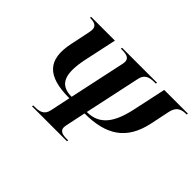

<svg xmlns="http://www.w3.org/2000/svg" viewBox="-127 -1010 1305 1305"><g transform="rotate(45 526.0 -357.0)"><path d="M267 0H603L605 -10H592C547 -10 512 -18 523 -71L554 -218C764 -218 881 -297 922 -488L952 -632C966 -695 1005 -704 1050 -704L1052 -714H824L774 -481C741 -324 683 -236 558 -236L645 -642C656 -695 695 -704 740 -704H753L755 -714H419L417 -704H430C475 -704 510 -695 499 -642L412 -236C289 -236 267 -322 300 -481L350 -714H122L120 -704C165 -704 200 -695 186 -632L156 -488C116 -299 195 -218 408 -218L377 -71C366 -18 327 -10 282 -10H269Z"/></g></svg>

Font: Noto Serif Display
Style: Bold Italic
Weight: 700
Italic angle: -12°
Designer: Monotype Design Team
Foundry: Monotype Imaging Inc.
Version: Version 2.009